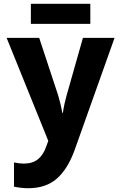

<svg xmlns="http://www.w3.org/2000/svg" viewBox="-20 -749 640 1014"><path d="M129 245Q93 245 54 237V109Q82 115 106 115Q152 115 180.5 92Q209 69 224 25L235 -5L15 -549H187L287 -246Q293 -226 298.5 -203.5Q304 -181 309 -153H312Q316 -180 321.5 -204.5Q327 -229 332 -246L418 -549H585L375 41Q338 144 280 194.5Q222 245 129 245ZM143 -623V-729H457V-623Z"/></svg>

Font: Noto Sans Mono ExtraBold
Style: Regular
Weight: 800
Designer: Monotype Design Team
Foundry: Monotype Imaging Inc.
Version: Version 2.014